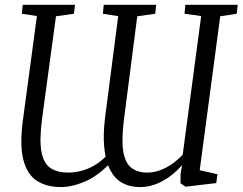

<svg xmlns="http://www.w3.org/2000/svg" viewBox="-20 -763 1006 796"><path d="M232 12.5Q173.5 12.5 133.2 -13.2Q93 -39 77 -99.8Q61 -160.5 75 -265L133 -696.5L70.5 -706L74.5 -743H291L286.5 -706L212 -695.5L154.5 -271Q142.5 -180 152.2 -131.8Q162 -83.5 190.5 -65.5Q219 -47.5 262 -47.5Q286 -47.5 312.2 -53.5Q338.5 -59.5 365.5 -74Q392.5 -88.5 418 -113.5Q413.5 -135 411.5 -159.8Q409.5 -184.5 410.5 -212.2Q411.5 -240 415 -270.5L470 -696L406.5 -706L410 -743H627.5L623.5 -706L549 -695.5L494 -268Q483 -182.5 491.2 -134.5Q499.5 -86.5 525 -67Q550.5 -47.5 590 -47.5Q616 -47.5 641.2 -56.2Q666.5 -65 690.8 -81.5Q715 -98 737.5 -122L814 -696.5L745 -706L748.5 -743H965.5L961.5 -706L893 -695.5L808 -57.5L881.5 -40.5L876.5 -4L750 11L728.5 -3V-41.5L735 -78.5Q698 -36 652.8 -11.8Q607.5 12.5 562 12.5Q513 12.5 479.8 -9Q446.5 -30.5 428 -78Q380.5 -30.5 329.2 -9Q278 12.5 232 12.5Z"/></svg>

Font: Merriweather 36pt Light
Style: Italic
Weight: 300
Italic angle: -7.8°
Version: Version 2.101